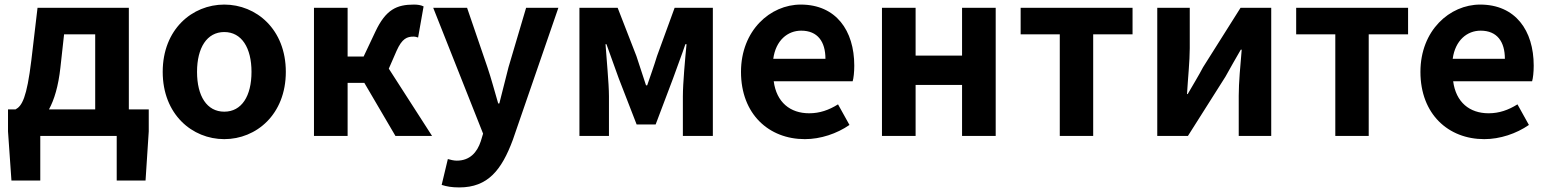

<svg xmlns="http://www.w3.org/2000/svg" viewBox="-20 -594 6764 839"><path d="M244 -299 260 -444H396V-116H194C217 -158 235 -217 244 -299ZM156 0H490V195H616L630 -20V-116H543V-560H144L117 -331C97 -166 76 -131 48 -116H15V-20L30 195H156Z M960 14C1100 14 1229 -94 1229 -280C1229 -466 1100 -574 960 -574C820 -574 691 -466 691 -280C691 -94 820 14 960 14ZM960 -106C884 -106 841 -174 841 -280C841 -385 884 -454 960 -454C1036 -454 1079 -385 1079 -280C1079 -174 1036 -106 960 -106Z M1352 0H1499V-232H1572L1708 0H1868L1679 -294L1713 -372C1737 -426 1759 -434 1787 -434C1795 -434 1801 -432 1807 -430L1831 -566C1819 -572 1804 -574 1789 -574C1714 -574 1666 -553 1620 -455L1569 -347H1499V-560H1352Z M1987 225C2112 225 2172 149 2221 17L2420 -560H2279L2202 -300C2189 -248 2175 -194 2162 -142H2157C2141 -196 2127 -250 2110 -300L2021 -560H1873L2091 -10L2081 23C2065 72 2033 108 1976 108C1963 108 1947 104 1937 101L1910 214C1932 221 1954 225 1987 225Z M2512 0H2641V-173C2641 -230 2630 -339 2626 -401H2630C2646 -355 2668 -297 2684 -251L2762 -50H2845L2921 -251C2937 -297 2959 -353 2975 -401H2980C2974 -339 2964 -230 2964 -173V0H3095V-560H2928L2851 -349C2837 -303 2822 -262 2808 -221H2803C2790 -262 2776 -303 2761 -349L2679 -560H2512Z M3497 14C3566 14 3637 -10 3692 -48L3642 -138C3602 -113 3562 -99 3516 -99C3433 -99 3373 -147 3361 -239H3706C3710 -252 3713 -279 3713 -307C3713 -461 3633 -574 3479 -574C3346 -574 3218 -461 3218 -280C3218 -95 3340 14 3497 14ZM3359 -337C3370 -418 3422 -460 3481 -460C3553 -460 3587 -412 3587 -337Z M3834 0H3981V-223H4184V0H4331V-560H4184V-351H3981V-560H3834Z M4611 0H4757V-444H4929V-560H4440V-444H4611Z M5037 0H5171L5335 -259C5353 -292 5383 -344 5402 -377H5406C5400 -307 5393 -233 5393 -176V0H5535V-560H5401L5237 -300C5220 -267 5189 -216 5170 -183H5167C5171 -252 5179 -327 5179 -383V-560H5037Z M5815 0H5961V-444H6133V-560H5644V-444H5815Z M6466 14C6535 14 6606 -10 6661 -48L6611 -138C6571 -113 6531 -99 6485 -99C6402 -99 6342 -147 6330 -239H6675C6679 -252 6682 -279 6682 -307C6682 -461 6602 -574 6448 -574C6315 -574 6187 -461 6187 -280C6187 -95 6309 14 6466 14ZM6328 -337C6339 -418 6391 -460 6450 -460C6522 -460 6556 -412 6556 -337Z"/></svg>

Font: Noto Sans HK
Style: Bold
Weight: 700
Designer: Ryoko NISHIZUKA 西塚涼子 (kana, bopomofo & ideographs); Paul D. Hunt (Latin, Greek & Cyrillic); Sandoll Communications 산돌커뮤니
Foundry: Adobe
Version: Version 2.002;hotconv 1.0.116;makeotfexe 2.5.65601